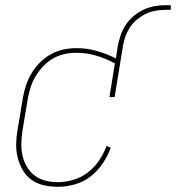

<svg xmlns="http://www.w3.org/2000/svg" viewBox="-20 -714 680 742"><path d="M204 8Q176 8 149.5 2Q123 -4 102 -19Q81 -34 68 -56.5Q55 -79 48.5 -104.5Q42 -130 42.5 -157.5Q43 -185 48 -213L68 -333Q72 -358 80 -382.5Q88 -407 101.5 -430Q115 -453 134 -472Q153 -491 176 -504Q199 -517 224.5 -522.5Q250 -528 275 -528Q316 -528 354.5 -517Q393 -506 428 -488L435 -535Q439 -556 446 -577Q453 -598 465.5 -617Q478 -636 496 -651.5Q514 -667 534.5 -676.5Q555 -686 577 -690Q599 -694 620 -694H640V-676H620Q601 -676 581 -672.5Q561 -669 543.5 -660.5Q526 -652 509.5 -638.5Q493 -625 482 -608Q471 -591 464.5 -572.5Q458 -554 455 -535L423 -339H403L424 -469Q391 -487 353.5 -498.5Q316 -510 275 -510Q252 -510 229 -505Q206 -500 185 -488Q164 -476 147 -458Q130 -440 117.5 -419Q105 -398 98 -375.5Q91 -353 87 -330L67 -210Q63 -185 62.5 -160.5Q62 -136 67 -113Q72 -90 84 -69.5Q96 -49 114 -35.5Q132 -22 155.5 -16Q179 -10 204 -10Q233 -10 263.5 -19Q294 -28 319.5 -47.5Q345 -67 363 -94Q381 -121 392 -150L408 -143Q397 -112 377 -82.5Q357 -53 330 -32Q303 -11 269.5 -1.5Q236 8 204 8Z"/></svg>

Font: Iosevka Curly Slab Thin
Style: Italic
Weight: 100
Italic angle: -9°
Monospace: yes
Designer: Belleve Invis
Foundry: Belleve Invis
Version: Version 22.1.2; ttfautohint (v1.8.4)